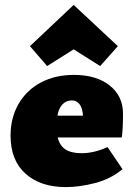

<svg xmlns="http://www.w3.org/2000/svg" viewBox="-20 -751 549 782"><path d="M418 -152 479 -62Q431 -22 367.5 -5.5Q304 11 248 11Q145 11 84 -43.5Q23 -98 23 -199Q23 -271 55.5 -327.5Q88 -384 146.5 -415Q205 -446 281 -446Q372 -446 426.5 -403Q481 -360 481 -288Q481 -225 476 -191H215Q223 -158 246.5 -142.5Q270 -127 313 -127Q363 -127 418 -152ZM214 -280H318Q316 -311 304 -326.5Q292 -342 273 -342Q249 -342 234 -325.5Q219 -309 214 -280ZM102 -563 280 -731 460 -563 388 -482 280 -550 172 -482Z"/></svg>

Font: Ysabeau Black
Style: Regular
Weight: 900
Designer: Christian Thalmann (Catharsis Fonts)
Version: Version 0.003